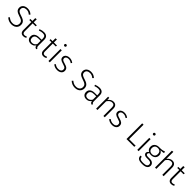

<svg xmlns="http://www.w3.org/2000/svg" viewBox="707 -3234 5921 5921"><g transform="rotate(45 3667.5 -274.0)"><path d="M464 -620 429 -582Q390 -615 353 -630Q316 -645 269 -645Q205 -645 166 -613.5Q127 -582 127 -529Q127 -493 141.5 -469.5Q156 -446 190 -427.5Q224 -409 287 -390Q355 -369 397 -345Q439 -321 462 -283Q485 -245 485 -187Q485 -129 457 -84Q429 -39 377.5 -14Q326 11 258 11Q130 11 39 -75L73 -113Q115 -77 158 -58.5Q201 -40 257 -40Q331 -40 377.5 -79Q424 -118 424 -185Q424 -227 408.5 -254Q393 -281 358.5 -300.5Q324 -320 261 -340Q156 -372 111 -414Q66 -456 66 -528Q66 -576 91.5 -614.5Q117 -653 162.5 -674.5Q208 -696 267 -696Q330 -696 375.5 -677.5Q421 -659 464 -620Z M883 -22Q833 11 773 11Q713 11 679 -24.5Q645 -60 645 -127V-476H557V-523H645V-648L703 -655V-523H838L831 -476H703V-130Q703 -84 722 -61.5Q741 -39 780 -39Q820 -39 860 -62Z M1358 -30 1345 11Q1309 4 1289.5 -16Q1270 -36 1264 -77Q1210 11 1101 11Q1026 11 982.5 -31.5Q939 -74 939 -145Q939 -226 996.5 -270Q1054 -314 1156 -314H1256V-365Q1256 -428 1228 -456.5Q1200 -485 1135 -485Q1075 -485 993 -455L978 -499Q1066 -534 1143 -534Q1314 -534 1314 -368V-116Q1314 -75 1324.5 -57Q1335 -39 1358 -30ZM1256 -128V-272H1165Q1085 -272 1043 -241Q1001 -210 1001 -148Q1001 -94 1030 -65Q1059 -36 1111 -36Q1205 -36 1256 -128Z M1763 -22Q1713 11 1653 11Q1593 11 1559 -24.5Q1525 -60 1525 -127V-476H1437V-523H1525V-648L1583 -655V-523H1718L1711 -476H1583V-130Q1583 -84 1602 -61.5Q1621 -39 1660 -39Q1700 -39 1740 -62Z M1926 0H1868V-523H1926ZM1940 -711Q1940 -693 1928 -681Q1916 -669 1896 -669Q1877 -669 1865 -681Q1853 -693 1853 -711Q1853 -729 1865 -741Q1877 -753 1896 -753Q1916 -753 1928 -741Q1940 -729 1940 -711Z M2428 -476 2401 -438Q2365 -463 2333 -474.5Q2301 -486 2263 -486Q2211 -486 2179 -462Q2147 -438 2147 -398Q2147 -360 2174.5 -339Q2202 -318 2274 -299Q2364 -276 2403 -241Q2442 -206 2442 -141Q2442 -70 2388.5 -29.5Q2335 11 2253 11Q2193 11 2148 -6.5Q2103 -24 2066 -56L2098 -93Q2134 -65 2170 -51.5Q2206 -38 2253 -38Q2311 -38 2346 -64.5Q2381 -91 2381 -138Q2381 -170 2369 -190Q2357 -210 2328.5 -224Q2300 -238 2244 -254Q2160 -276 2123.5 -309Q2087 -342 2087 -397Q2087 -436 2110 -467.5Q2133 -499 2172.5 -516.5Q2212 -534 2261 -534Q2310 -534 2350 -519.5Q2390 -505 2428 -476Z M3231 -620 3196 -582Q3157 -615 3120 -630Q3083 -645 3036 -645Q2972 -645 2933 -613.5Q2894 -582 2894 -529Q2894 -493 2908.5 -469.5Q2923 -446 2957 -427.5Q2991 -409 3054 -390Q3122 -369 3164 -345Q3206 -321 3229 -283Q3252 -245 3252 -187Q3252 -129 3224 -84Q3196 -39 3144.5 -14Q3093 11 3025 11Q2897 11 2806 -75L2840 -113Q2882 -77 2925 -58.5Q2968 -40 3024 -40Q3098 -40 3144.5 -79Q3191 -118 3191 -185Q3191 -227 3175.5 -254Q3160 -281 3125.5 -300.5Q3091 -320 3028 -340Q2923 -372 2878 -414Q2833 -456 2833 -528Q2833 -576 2858.5 -614.5Q2884 -653 2929.5 -674.5Q2975 -696 3034 -696Q3097 -696 3142.5 -677.5Q3188 -659 3231 -620Z M3781 -30 3768 11Q3732 4 3712.5 -16Q3693 -36 3687 -77Q3633 11 3524 11Q3449 11 3405.5 -31.5Q3362 -74 3362 -145Q3362 -226 3419.5 -270Q3477 -314 3579 -314H3679V-365Q3679 -428 3651 -456.5Q3623 -485 3558 -485Q3498 -485 3416 -455L3401 -499Q3489 -534 3566 -534Q3737 -534 3737 -368V-116Q3737 -75 3747.5 -57Q3758 -39 3781 -30ZM3679 -128V-272H3588Q3508 -272 3466 -241Q3424 -210 3424 -148Q3424 -94 3453 -65Q3482 -36 3534 -36Q3628 -36 3679 -128Z M4323 -374V0H4265V-366Q4265 -429 4240.5 -458Q4216 -487 4167 -487Q4117 -487 4078 -459Q4039 -431 4005 -379V0H3947V-523H3997L4002 -435Q4035 -481 4079.5 -507.5Q4124 -534 4178 -534Q4249 -534 4286 -492Q4323 -450 4323 -374Z M4821 -476 4794 -438Q4758 -463 4726 -474.5Q4694 -486 4656 -486Q4604 -486 4572 -462Q4540 -438 4540 -398Q4540 -360 4567.5 -339Q4595 -318 4667 -299Q4757 -276 4796 -241Q4835 -206 4835 -141Q4835 -70 4781.5 -29.5Q4728 11 4646 11Q4586 11 4541 -6.5Q4496 -24 4459 -56L4491 -93Q4527 -65 4563 -51.5Q4599 -38 4646 -38Q4704 -38 4739 -64.5Q4774 -91 4774 -138Q4774 -170 4762 -190Q4750 -210 4721.5 -224Q4693 -238 4637 -254Q4553 -276 4516.5 -309Q4480 -342 4480 -397Q4480 -436 4503 -467.5Q4526 -499 4565.5 -516.5Q4605 -534 4654 -534Q4703 -534 4743 -519.5Q4783 -505 4821 -476Z M5331 -54H5617L5609 0H5271V-685H5331Z M5800 0H5742V-523H5800ZM5814 -711Q5814 -693 5802 -681Q5790 -669 5770 -669Q5751 -669 5739 -681Q5727 -693 5727 -711Q5727 -729 5739 -741Q5751 -753 5770 -753Q5790 -753 5802 -741Q5814 -729 5814 -711Z M6399 -512Q6351 -499 6254 -497Q6343 -455 6343 -355Q6343 -278 6292 -230.5Q6241 -183 6154 -183Q6115 -183 6086 -193Q6067 -182 6056.5 -166.5Q6046 -151 6046 -133Q6046 -79 6129 -79H6214Q6291 -79 6336.5 -41.5Q6382 -4 6382 55Q6382 127 6325 166Q6268 205 6155 205Q6038 205 5987.5 169.5Q5937 134 5937 55H5991Q5992 93 6007 115Q6022 137 6057 147Q6092 157 6155 157Q6243 157 6283 131.5Q6323 106 6323 58Q6323 16 6292 -6.5Q6261 -29 6205 -29H6120Q6058 -29 6024.5 -55Q5991 -81 5991 -121Q5991 -147 6006 -170Q6021 -193 6048 -210Q6003 -233 5981.5 -269Q5960 -305 5960 -357Q5960 -436 6013 -485Q6066 -534 6152 -534Q6247 -533 6290.5 -541Q6334 -549 6381 -568ZM6020 -357Q6020 -295 6055.5 -260Q6091 -225 6152 -225Q6216 -225 6250 -259.5Q6284 -294 6284 -356Q6284 -419 6250.5 -454Q6217 -489 6152 -489Q6087 -489 6053.5 -453Q6020 -417 6020 -357Z M6891 -374V0H6833V-366Q6833 -487 6735 -487Q6685 -487 6646 -459Q6607 -431 6573 -379V0H6515V-736L6573 -743V-437Q6644 -534 6746 -534Q6816 -534 6853.5 -491.5Q6891 -449 6891 -374Z M7335 -22Q7285 11 7225 11Q7165 11 7131 -24.5Q7097 -60 7097 -127V-476H7009V-523H7097V-648L7155 -655V-523H7290L7283 -476H7155V-130Q7155 -84 7174 -61.5Q7193 -39 7232 -39Q7272 -39 7312 -62Z"/></g></svg>

Font: Statis Sans Light
Style: Regular
Weight: 300
Designer: bBox Type GmbH
Foundry: bBox Type GmbH
Version: Version 1.000